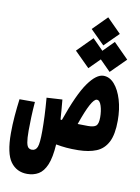

<svg xmlns="http://www.w3.org/2000/svg" viewBox="-101 -830 788 1084"><g transform="rotate(10 293.0 -288.0)"><path d="M393.6 4.9Q353 5.4 325.2 2.9Q297.4 0.5 264.6 -5.4Q259.8 70.3 242.2 112.1Q224.6 153.8 196.5 170.4Q168.5 187 131.8 187Q71.3 187 36.6 139.6Q2 92.3 2 -23.9Q2 -71.8 6.1 -122.1Q10.3 -172.4 16.6 -220.7H105Q101.1 -173.3 99.6 -131.3Q98.1 -89.4 98.1 -55.7Q98.1 -10.7 102.3 11.5Q106.4 33.7 114.7 40.8Q123 47.9 134.8 47.9Q156.2 47.9 165.3 25.9Q174.3 3.9 174.3 -66.4Q174.3 -105.5 172.4 -151.4Q170.4 -197.3 165.5 -255.9L255.4 -261.2Q258.8 -224.6 261 -197.3Q263.2 -169.9 264.6 -147.9Q269 -147.5 272.5 -147Q326.7 -302.2 373.5 -367.9Q420.4 -433.6 461.4 -433.6Q496.6 -433.6 524.2 -402.1Q551.8 -370.6 567.9 -317.1Q584 -263.7 584 -197.8Q584 -118.2 561.3 -74.5Q538.6 -30.8 496.1 -13.4Q453.6 3.9 393.6 4.9ZM364.3 -140.1Q390.6 -139.2 423.3 -139.2Q458 -139.2 470.5 -150.9Q482.9 -162.6 482.9 -199.2Q482.9 -235.4 473.6 -264.6Q464.4 -293.9 447.3 -293.9Q417.5 -293.9 364.3 -140.1ZM490.7 -460.9 429.7 -522 368.7 -460.9 282.7 -546.4 368.7 -632.8 429.7 -571.3 490.7 -632.8 576.7 -546.4ZM429.7 -602.1 349.1 -682.1 429.7 -763.2 510.3 -682.1Z"/></g></svg>

Font: Cascadia Code NF
Style: Bold
Weight: 700
Monospace: yes
Designer: Aaron Bell
Foundry: Saja Typeworks
Version: Version 2404.023; ttfautohint (v1.8.4)